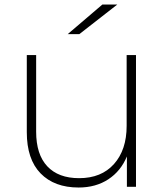

<svg xmlns="http://www.w3.org/2000/svg" viewBox="-20 -821 722 844"><path d="M277.8 -671.1 430 -801.1H495.6L328.9 -671.1ZM577.8 0H537.8V-133.3Q511.1 -68.9 456.1 -32.8Q401.1 3.3 325.6 3.3Q218.9 3.3 158.3 -58.9Q97.8 -121.1 97.8 -240V-578.9H138.9V-242.2Q138.9 -142.2 187.8 -90Q236.7 -37.8 327.8 -37.8Q425.6 -37.8 481.1 -100Q536.7 -162.2 536.7 -267.8V-578.9H577.8Z"/></svg>

Font: Paperlogy 2 ExtraLight
Style: Regular
Weight: 250
Designer: redesigned by Lee Juim, glyphs from Gmarket Sans & Montserrat
Foundry: PT&
Version: Version 1.001